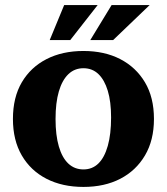

<svg xmlns="http://www.w3.org/2000/svg" viewBox="-20 -725 657 757"><path d="M309 12Q226 12 163.5 -20Q101 -52 66 -112Q31 -172 31 -256Q31 -341 66 -400.5Q101 -460 163.5 -492Q226 -524 309 -524Q392 -524 454 -492Q516 -460 551.5 -400.5Q587 -341 587 -256Q587 -172 551.5 -112Q516 -52 454 -20Q392 12 309 12ZM309 -57Q344 -57 368 -80.5Q392 -104 405 -150Q418 -196 418 -262Q418 -324 405 -367Q392 -410 368 -433Q344 -456 309 -456Q274 -456 249.5 -432.5Q225 -409 212 -364.5Q199 -320 199 -256Q199 -192 212 -147.5Q225 -103 249.5 -80Q274 -57 309 -57ZM336 -567 420 -705H570L426 -567ZM176 -567 233 -705H365L257 -567Z"/></svg>

Font: Montagu Slab 144pt SemiBold
Style: Regular
Weight: 600
Version: Version 1.000